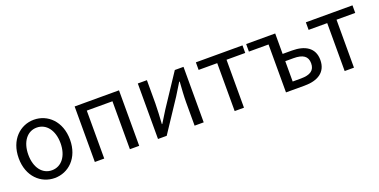

<svg xmlns="http://www.w3.org/2000/svg" viewBox="-19 -1155 3483 1765"><g transform="rotate(-20 1722.5 -272.0)"><path d="M303 13C436 13 554 -91 554 -271C554 -452 436 -557 303 -557C170 -557 52 -452 52 -271C52 -91 170 13 303 13ZM303 -63C209 -63 146 -146 146 -271C146 -396 209 -480 303 -480C397 -480 461 -396 461 -271C461 -146 397 -63 303 -63Z M698 0H790V-469H1041V0H1132V-543H698Z M1316 0H1401L1607 -311C1627 -344 1658 -394 1679 -428H1684C1679 -357 1674 -285 1674 -227V0H1763V-543H1678L1472 -232C1452 -199 1421 -149 1400 -116H1396C1400 -186 1405 -259 1405 -316V-543H1316Z M2066 0H2157V-469H2340V-543H1884V-469H2066Z M2568 0H2751C2879 0 2967 -53 2967 -173C2967 -291 2879 -343 2751 -343H2660V-543H2376V-469H2568ZM2660 -73V-272H2741C2833 -272 2877 -241 2877 -173C2877 -104 2833 -73 2741 -73Z M3142 0H3233V-469H3416V-543H2960V-469H3142Z"/></g></svg>

Font: Noto Sans HK
Style: Regular
Weight: 400
Designer: Ryoko NISHIZUKA 西塚涼子 (kana, bopomofo & ideographs); Paul D. Hunt (Latin, Greek & Cyrillic); Sandoll Communications 산돌커뮤니
Foundry: Adobe
Version: Version 2.004;hotconv 1.0.118;makeotfexe 2.5.65603